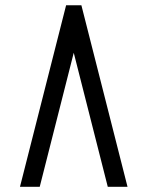

<svg xmlns="http://www.w3.org/2000/svg" viewBox="-20 -716 565 736"><path d="M132.3 0H56.6L233.4 -695.8H292L468.8 0H393.1L262.7 -513.7Z"/></svg>

Font: Anka/Coder Condensed
Style: Regular
Weight: 400
Width: 4
Monospace: yes
Version: Version 1.100